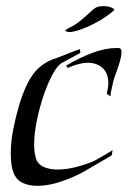

<svg xmlns="http://www.w3.org/2000/svg" viewBox="-20 -608 415 624"><path d="M339 -295 327 -303Q329 -313 330.5 -321.5Q332 -330 332 -338Q332 -370 313.5 -387Q295 -404 265 -404Q237 -404 200 -387L195 -395Q242 -422 282.5 -437Q323 -452 360 -452H364Q375 -452 375 -440Q375 -427 370 -409.5Q365 -392 358 -373Q354 -363 351 -353.5Q348 -344 346 -334Q344 -323 341.5 -313Q339 -303 339 -295ZM101 -4Q76 -4 56 -12.5Q36 -21 27 -40Q20 -54 17.5 -72Q15 -90 15 -110Q15 -147 23 -187.5Q31 -228 41 -262Q61 -330 87 -366Q113 -402 159 -418Q166 -420 181 -426Q196 -432 212.5 -438.5Q229 -445 240 -448L241 -436L182 -404Q167 -396 151 -366.5Q135 -337 121.5 -297Q108 -257 99.5 -215Q91 -173 91 -138Q91 -122 93 -109.5Q95 -97 99 -87Q107 -71 125.5 -64Q144 -57 167 -57Q196 -57 228.5 -65.5Q261 -74 286 -85Q293 -89 307.5 -97Q322 -105 334 -112.5Q346 -120 346 -120L343 -103L254 -51Q220 -32 178.5 -18Q137 -4 101 -4ZM206 -504Q201 -504 196.5 -505.5Q192 -507 192 -509Q192 -510 200 -515Q222 -525 240.5 -540Q259 -555 272.5 -568Q286 -581 293 -584Q302 -588 316 -588Q332 -588 343 -583Q354 -578 351 -575Q335 -560 309.5 -544.5Q284 -529 257.5 -518Q231 -507 211 -504Z"/></svg>

Font: Kings
Style: Regular
Weight: 400
Designer: Robert E. Leuschke
Foundry: Robert E. Leuschke
Version: Version 1.010; ttfautohint (v1.8.3)